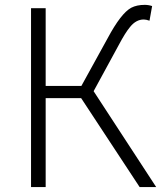

<svg xmlns="http://www.w3.org/2000/svg" viewBox="-20 -762 660 782"><path d="M361.3 -390.6 616.2 0H548.8L310.5 -362.3H166V0H106.4V-728.5H166V-412.1H311.5L418 -605.5Q472.7 -708 514.6 -730.5Q537.1 -742.2 569.3 -742.2Q585 -742.2 599.6 -737.3L588.9 -677.7Q575.2 -682.6 565.4 -682.6Q534.2 -682.6 509.8 -652.3Q490.2 -628.9 463.9 -579.1Z"/></svg>

Font: Taipei Sans TC Beta Light
Style: Regular
Weight: 300
Designer: JT Foundry
Foundry: JT Foundry
Version: Version 1.000